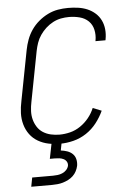

<svg xmlns="http://www.w3.org/2000/svg" viewBox="-60 -726 670 990"><g transform="rotate(-5 275.0 -231.0)"><path d="M229 12Q198 12 169 6Q140 0 115 -14.5Q90 -29 73 -52Q56 -75 48 -103.5Q40 -132 41 -162.5Q42 -193 49 -225L99 -485Q104 -511 113.5 -537Q123 -563 139 -586.5Q155 -610 177.5 -629Q200 -648 225.5 -660.5Q251 -673 277.5 -677.5Q304 -682 330 -682Q356 -682 381.5 -678.5Q407 -675 429.5 -665.5Q452 -656 470 -640Q488 -624 498.5 -602.5Q509 -581 511.5 -555.5Q514 -530 509 -504L508 -499H456L457 -503Q462 -531 456 -558Q450 -585 431.5 -603Q413 -621 386 -628Q359 -635 331 -635Q310 -635 289 -631Q268 -627 248 -616.5Q228 -606 211 -590.5Q194 -575 181 -556Q168 -537 161 -516.5Q154 -496 150 -476L100 -216Q95 -192 94 -169Q93 -146 98.5 -125Q104 -104 115.5 -86Q127 -68 145 -56.5Q163 -45 185 -40Q207 -35 230 -35Q257 -35 285 -42Q313 -49 338 -66Q363 -83 382 -106.5Q401 -130 412 -157L457 -139Q442 -106 419 -76.5Q396 -47 365 -26.5Q334 -6 298.5 3Q263 12 229 12ZM169 220H61L70 173H178Q190 173 202 171.5Q214 170 226 165Q238 160 247 150.5Q256 141 259 129Q261 117 255.5 107.5Q250 98 240 93Q230 88 218.5 86.5Q207 85 195 85H169L193 -35H245L229 47Q246 49 262 54.5Q278 60 289.5 71Q301 82 305 98.5Q309 115 306 133Q303 147 296 160.5Q289 174 278 184.5Q267 195 253 202Q239 209 225.5 213Q212 217 197.5 218.5Q183 220 169 220Z"/></g></svg>

Font: Lode Dark
Style: Italic
Weight: 400
Italic angle: -11°
Monospace: yes
Designer: Belleve Invis
Foundry: Belleve Invis
Version: Version 29.2.0; ttfautohint (v1.8.3)